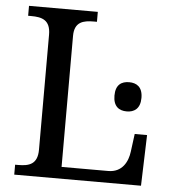

<svg xmlns="http://www.w3.org/2000/svg" viewBox="-52 -761 726 809"><g transform="rotate(5 311.5 -357.0)"><path d="M38.1 0H574.2L581.1 -214.8H528.8L519 -140.1C513.7 -96.2 490.2 -49.8 431.2 -49.8H233.9V-604C233.9 -664.1 272.5 -671.9 315.9 -671.9H329.1V-713.9H38.1V-671.9H50.8C97.2 -671.9 132.8 -662.1 132.8 -600.1V-113.8C132.8 -51.8 97.2 -42 50.8 -42H38.1ZM429.7 -368.7C429.7 -323.2 454.1 -306.6 486.8 -306.6C518.1 -306.6 543.9 -322.8 543.9 -368.7C543.9 -415 518.1 -430.2 486.8 -430.2C454.6 -430.2 429.7 -415 429.7 -368.7Z"/></g></svg>

Font: The Erased English
Style: Regular
Weight: 400
Designer: Monotype Design team + ligartures altered by 180 Amsterdam
Foundry: Monotype Imaging Inc.
Version: Version 1.030;Glyphs 3.1.2 (3151)